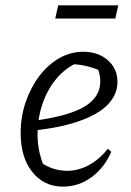

<svg xmlns="http://www.w3.org/2000/svg" viewBox="-20 -687 490 716"><path d="M215 9Q144 9 100.5 -45.5Q57 -100 57 -191Q57 -252 76 -307Q95 -362 127 -404Q159 -446 201 -470Q243 -494 291 -494Q346 -494 382 -462.5Q418 -431 418 -382Q418 -345 396 -314Q374 -283 333 -260.5Q292 -238 233 -222.5Q174 -207 101 -200V-236Q233 -253 293.5 -288.5Q354 -324 354 -383Q354 -412 341 -440L364 -419Q336 -432 306.5 -439.5Q277 -447 245 -448L270 -454Q223 -433 189.5 -392.5Q156 -352 138 -298.5Q120 -245 120 -184Q120 -151 127.5 -118Q135 -85 149 -55L133 -81Q156 -65 180.5 -57.5Q205 -50 231 -50Q271 -50 310 -70.5Q349 -91 382 -132L395 -121Q369 -61 321 -26Q273 9 215 9ZM186 -618 197 -667H421L410 -618Z"/></svg>

Font: Piazzolla Thin Light
Style: Italic
Weight: 300
Italic angle: -11.3°
Version: Version 2.005